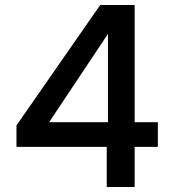

<svg xmlns="http://www.w3.org/2000/svg" viewBox="-20 -750 687 770"><path d="M408 0V-161H46V-247L382 -730H520V-260H613V-161H520V0ZM177 -260H413V-614Z"/></svg>

Font: Parkinsans Medium
Style: Regular
Weight: 500
Designer: Red Stone, Indian Type Foundry
Foundry: Indian Type Foundry
Version: Version 1.000